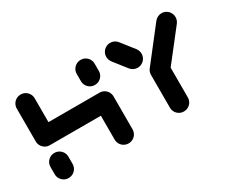

<svg xmlns="http://www.w3.org/2000/svg" viewBox="-86 -776 1230 1033"><g transform="rotate(-30 529.0 -259.5)"><path d="M96.3 0Q81.1 0 68.3 -7.4Q55.6 -14.8 48.1 -27.6Q40.7 -40.4 40.7 -55.6V-100Q40.7 -115.2 48.1 -128Q55.6 -140.7 68.3 -148.1Q81.1 -155.6 96.3 -155.6Q111.5 -155.6 124.3 -148.1Q137 -140.7 144.4 -128Q151.9 -115.2 151.9 -100V-55.6Q151.9 -40.4 144.4 -27.6Q137 -14.8 124.3 -7.4Q111.5 0 96.3 0ZM96.3 -518.5Q111.5 -518.5 124.3 -511.1Q137 -503.7 144.4 -490.9Q151.9 -478.1 151.9 -463V-259.3Q151.9 -244.1 144.4 -231.3Q137 -218.5 124.3 -211.1Q111.5 -203.7 96.3 -203.7Q81.1 -203.7 68.3 -211.1Q55.6 -218.5 48.1 -231.3Q40.7 -244.1 40.7 -259.3V-463Q40.7 -478.1 48.1 -490.9Q55.6 -503.7 68.3 -511.1Q81.1 -518.5 96.3 -518.5ZM468.9 -203.7H96.3V-314.8H468.9ZM468.9 -314.8Q484.1 -314.8 496.9 -307.4Q509.6 -300 517 -287.2Q524.4 -274.4 524.4 -259.3V-55.6Q524.4 -40.4 517 -27.6Q509.6 -14.8 496.9 -7.4Q484.1 0 468.9 0Q453.7 0 440.9 -7.4Q428.1 -14.8 420.7 -27.6Q413.3 -40.4 413.3 -55.6V-259.3Q413.3 -274.4 420.7 -287.2Q428.1 -300 440.9 -307.4Q453.7 -314.8 468.9 -314.8ZM468.9 -363Q453.7 -363 440.9 -370.4Q428.1 -377.8 420.7 -390.6Q413.3 -403.3 413.3 -418.5V-463Q413.3 -478.1 420.7 -490.9Q428.1 -503.7 440.9 -511.1Q453.7 -518.5 468.9 -518.5Q484.1 -518.5 496.9 -511.1Q509.6 -503.7 517 -490.9Q524.4 -478.1 524.4 -463V-418.5Q524.4 -403.3 517 -390.6Q509.6 -377.8 496.9 -370.4Q484.1 -363 468.9 -363Z M812.2 -312.6Q827.4 -312.6 840.2 -305.2Q853 -297.8 860.4 -285Q867.8 -272.2 867.8 -257V-55.6Q867.8 -40.4 860.4 -27.6Q853 -14.8 840.2 -7.4Q827.4 0 812.2 0Q797 0 784.3 -7.4Q771.5 -14.8 764.1 -27.6Q756.7 -40.4 756.7 -55.6V-257Q756.7 -272.2 764.1 -285Q771.5 -297.8 784.3 -305.2Q797 -312.6 812.2 -312.6ZM770 -383.7Q770 -368.5 762.6 -355.7Q755.2 -343 742.4 -335.6Q729.6 -328.1 714.4 -328.1Q701.1 -328.1 689.8 -333.7Q678.5 -339.3 670.7 -349.3L608.9 -428.1Q596.7 -444.1 596.7 -463Q596.7 -478.1 604.1 -490.9Q611.5 -503.7 624.3 -511.1Q637 -518.5 652.2 -518.5Q665.2 -518.5 676.7 -513Q688.1 -507.4 695.9 -497.4L758.1 -418.1Q770 -402.6 770 -383.7ZM971.1 -518.5Q986.3 -518.5 999.1 -510.9Q1011.9 -503.3 1019.3 -490.6Q1026.7 -477.8 1026.7 -463Q1026.7 -443.7 1014.8 -428.1L855.9 -224.8Q848.1 -214.8 836.7 -209.1Q825.2 -203.3 812.2 -203.3Q797 -203.3 784.3 -210.7Q771.5 -218.1 764.1 -230.9Q756.7 -243.7 756.7 -258.9Q756.7 -278.1 768.5 -293L927.8 -497.4Q935.6 -507 946.9 -512.8Q958.1 -518.5 971.1 -518.5Z"/></g></svg>

Font: 26F Galaxy Sans
Style: Regular
Weight: 400
Designer: C₂₉H₂₅N₃O₅
Version: Version 1.100;FEAKit 1.0